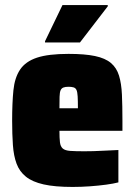

<svg xmlns="http://www.w3.org/2000/svg" viewBox="-20 -731 535 759"><path d="M267 8Q197 8 152.5 -2Q108 -12 82.5 -32.5Q57 -53 45.5 -84Q34 -115 31 -157.5Q28 -200 28 -254Q28 -324 33 -374Q38 -424 59.5 -456Q81 -488 126 -503Q171 -518 251 -518Q315 -518 355.5 -509.5Q396 -501 418.5 -482Q441 -463 450.5 -432Q460 -401 462 -357Q464 -313 464 -254V-214H215Q215 -185 217 -168.5Q219 -152 228 -144Q237 -136 257.5 -134.5Q278 -133 313 -133Q328 -133 349 -133.5Q370 -134 395.5 -135.5Q421 -137 448 -138V-10Q429 -5 399.5 -1Q370 3 335.5 5.5Q301 8 267 8ZM288 -290V-303Q288 -333 287 -350Q286 -367 282.5 -375Q279 -383 271 -385.5Q263 -388 251 -388Q238 -388 230.5 -385Q223 -382 219.5 -374Q216 -366 215.5 -348.5Q215 -331 215 -303H299ZM158 -563V-568L227 -711H406V-706L296 -563Z"/></svg>

Font: Saira SemiCondensed Black
Style: Regular
Weight: 900
Width: 4
Designer: Hector Gatti with collaboration of the Omnibus-Type team
Foundry: Omnibus-Type
Version: Version 1.101